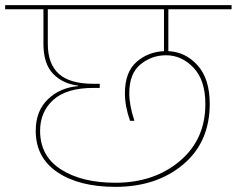

<svg xmlns="http://www.w3.org/2000/svg" viewBox="-55 -760 921 747"><path d="M-35 -724V-740H846V-724H600V-561Q667 -558 714 -505.5Q761 -453 761 -356Q761 -207 657.5 -120Q554 -33 394 -33Q253 -33 168.5 -90Q84 -147 84 -251Q84 -328 131 -373.5Q178 -419 249 -425V-427Q189 -434 151.5 -473Q114 -512 114 -589V-724ZM394 -49Q544 -49 644 -133Q744 -217 744 -355Q744 -448 698 -496.5Q652 -545 591 -545Q535 -545 491.5 -509.5Q448 -474 448 -397Q448 -350 468 -290H451Q431 -346 431 -397Q431 -479 475.5 -518.5Q520 -558 583 -561V-724H131V-589Q131 -512 173.5 -473Q216 -434 309 -434H333V-418H309Q204 -418 152.5 -371.5Q101 -325 101 -251Q101 -153 182 -101Q263 -49 394 -49Z"/></svg>

Font: SVN-Poppins Thin
Style: Regular
Weight: 100
Designer: Ninad Kale (Devanagari), Jonny Pinhorn (Latin)
Foundry: Indian Type Foundry
Version: Version 3.002 2017